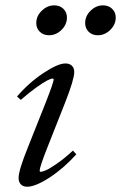

<svg xmlns="http://www.w3.org/2000/svg" viewBox="-20 -690 455 721"><path d="M347.2 -557.6Q326.2 -557.6 313 -570.6Q299.8 -583.5 299.8 -603.5Q299.8 -629.9 320.3 -649.9Q340.8 -669.9 366.7 -669.9Q387.7 -669.9 401.1 -657Q414.6 -644 414.6 -624Q414.6 -597.7 394 -577.6Q373.5 -557.6 347.2 -557.6ZM164.1 -557.6Q143.1 -557.6 129.6 -570.6Q116.2 -583.5 116.2 -603.5Q116.2 -629.9 137 -649.9Q157.7 -669.9 183.6 -669.9Q204.6 -669.9 218 -657Q231.4 -644 231.4 -624Q231.4 -597.7 210.9 -577.6Q190.4 -557.6 164.1 -557.6ZM82 11.2Q66.9 11.2 58.3 2.4Q49.8 -6.3 49.8 -22Q49.8 -49.8 84 -134.8L153.3 -309.1Q181.6 -381.8 181.6 -391.6Q181.6 -395 176.8 -395Q171.4 -395 157 -387.7Q142.6 -380.4 115.7 -361.1Q88.9 -341.8 58.1 -314.9L43.9 -327.6Q88.4 -379.4 142.8 -415.5Q197.3 -451.7 225.6 -451.7Q241.2 -451.7 250 -443.1Q258.8 -434.6 258.8 -419.4Q258.8 -392.1 225.1 -306.2L156.2 -131.8Q128.9 -62.5 128.9 -48.8Q128.9 -44.9 132.3 -44.9Q139.2 -44.9 152.8 -50.8Q166.5 -56.6 194.3 -75.9Q222.2 -95.2 253.9 -124.5L266.6 -110.4Q218.3 -57.1 165.5 -22.9Q112.8 11.2 82 11.2Z"/></svg>

Font: Elstob 10pt
Style: Italic
Weight: 400
Italic angle: -20°
Designer: Peter S. Baker
Version: Version 1.015